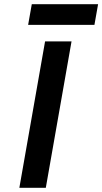

<svg xmlns="http://www.w3.org/2000/svg" viewBox="-20 -898 489 918"><path d="M72.5 0 195.5 -700H322L199 0ZM114.5 -779 132 -878H449L431.5 -779Z"/></svg>

Font: Overpass
Style: Bold Italic
Weight: 700
Italic angle: -10°
Designer: Delve Withrington, Dave Bailey, Thomas Jockin
Foundry: Delve Fonts LLC
Version: Version 4.000; ttfautohint (v1.8.3)